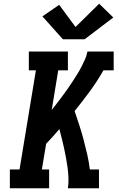

<svg xmlns="http://www.w3.org/2000/svg" viewBox="-20 -1012 640 1032"><path d="M33 0V-101H85L173 -634H135V-735H345V-634H293L258 -421Q272 -439 286.5 -457.5Q301 -476 315 -495Q329 -514 342.5 -533Q356 -552 368.5 -571.5Q381 -591 393.5 -610.5Q406 -630 416.5 -650.5Q427 -671 436.5 -692Q446 -713 450 -735H591V-634H536Q503 -576 463.5 -522Q424 -468 381 -415Q394 -377 406.5 -338.5Q419 -300 429.5 -260.5Q440 -221 449 -181.5Q458 -142 463 -101H512V0H345Q349 -27 348 -55Q347 -83 343.5 -109.5Q340 -136 335 -162.5Q330 -189 324.5 -215Q319 -241 312.5 -266.5Q306 -292 299 -318Q282 -298 264 -278Q246 -258 228 -239L205 -101H244V0ZM435 -801H318L208 -924L298 -986L386 -867L513 -992L589 -918Z"/></svg>

Font: Iosevka Curly Slab Extended
Style: Bold Italic
Weight: 700
Width: 7
Italic angle: -9°
Monospace: yes
Designer: Belleve Invis
Foundry: Belleve Invis
Version: Version 11.0.0; ttfautohint (v1.8.3)